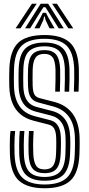

<svg xmlns="http://www.w3.org/2000/svg" viewBox="-20 -996 474 1025"><path d="M218 9Q126.4 9 81.4 -31.3Q36.5 -71.7 32.9 -171.1Q32.2 -188.4 32.2 -212.4Q32.1 -236.4 33 -259.5Q33.9 -282.5 36.1 -296.7H60.9Q59.2 -282.7 58.1 -262.8Q57.1 -242.9 57 -219.5Q57 -196.2 57.8 -171.9Q61.1 -84.6 99 -47.9Q136.8 -11.1 218 -11.1Q300.4 -11.1 338.1 -48.3Q375.8 -85.4 379 -172.1Q379.6 -188.2 380 -202.3Q380.3 -216.3 380.4 -230.9Q380.4 -245.5 379.8 -263.3Q377.3 -333 347.7 -373.1Q318.1 -413.2 264 -427.6L183 -449.5Q166.2 -454.1 154.5 -464.2Q142.8 -474.3 136.5 -492Q130.3 -509.7 129.5 -536.9Q128.8 -559.2 128.9 -580.9Q129 -602.7 129.7 -627.4Q131.5 -681.5 152 -705Q172.6 -728.5 217.8 -728.5Q259.9 -728.5 279.4 -705.2Q298.9 -681.9 301.1 -626.6Q301.9 -606.1 301.4 -572.2Q300.9 -538.2 299.7 -506.8H274.7Q275.9 -537.9 276.4 -572.6Q276.9 -607.3 276.3 -624.7Q274.5 -673.6 260 -691Q245.5 -708.4 217.8 -708.4Q184.5 -708.4 170.3 -688.9Q156.1 -669.3 154.4 -624.9Q153.8 -600 153.9 -577.6Q154.1 -555.2 154.4 -537.7Q155.1 -516.5 159 -503.2Q163 -490 170.5 -482.9Q178 -475.8 189.2 -472.8L269.8 -451.9Q333.5 -435.5 367.7 -388.9Q401.8 -342.3 404.8 -264.4Q405.3 -248.9 405.3 -234.1Q405.3 -219.2 405 -203.8Q404.6 -188.4 404 -171Q400 -74 356.4 -32.5Q312.9 9 218 9ZM218 -31.2Q150.2 -31.2 118 -63.2Q85.8 -95.2 82.8 -172.9Q82.1 -193.1 82.2 -216.7Q82.3 -240.2 83 -261.6Q83.8 -283.1 85.4 -296.7H110.2Q108.8 -282 107.9 -262.8Q107 -243.6 106.9 -220.8Q106.9 -198.1 107.7 -172.8Q110.2 -107.4 136 -79.4Q161.8 -51.3 218 -51.3Q274.8 -51.3 300.7 -79.6Q326.6 -107.9 329.1 -172.8Q329.9 -191.5 330.1 -205.5Q330.4 -219.5 330.4 -232.7Q330.5 -245.9 329.9 -261.3Q328.7 -296.3 319.5 -320.2Q310.3 -344.1 293.5 -358.5Q276.6 -373 252.4 -379.1L170.3 -400.3Q143.4 -407.3 123.4 -423.2Q103.5 -439.2 92.1 -466.8Q80.8 -494.4 79.5 -535.5Q79.1 -551.6 79 -567.1Q78.9 -582.6 79.1 -598Q79.3 -613.4 79.7 -628.5Q82.5 -705.4 115.3 -737.1Q148.2 -768.8 217.8 -768.8Q286.3 -768.8 317.2 -736.1Q348.2 -703.4 351 -627.9Q351.8 -607.5 351.3 -572.4Q350.8 -537.3 349.4 -506.8H324.6Q325.8 -535 326.4 -570Q327 -604.9 326.1 -628Q323.6 -692.8 298.4 -720.7Q273.2 -748.7 217.8 -748.7Q163 -748.7 135 -722.6Q107.1 -696.5 104.7 -628.2Q103.9 -602.4 103.9 -580.5Q103.9 -558.6 104.5 -536.1Q105.5 -502.5 114 -479.9Q122.5 -457.2 138.3 -443.8Q154.1 -430.4 176.6 -424.6L258.2 -403.5Q304 -391.8 328.4 -357.2Q352.7 -322.6 354.8 -262.3Q355.4 -247.5 355.5 -234.6Q355.5 -221.8 355.2 -207.4Q354.8 -193.1 354 -173.1Q351.2 -98.4 320.1 -64.8Q289.1 -31.2 218 -31.2ZM218 -71.5Q175.1 -71.5 154.9 -94.9Q134.8 -118.4 132.7 -174.8Q132.1 -196.4 132 -218.2Q132 -240 132.8 -260.1Q133.6 -280.1 134.7 -296.7H159.5Q158.3 -277.3 157.5 -258.3Q156.7 -239.3 156.8 -219Q156.8 -198.6 157.7 -175.4Q159.3 -133.8 172 -112.7Q184.6 -91.6 218 -91.6Q249.2 -91.6 263.5 -111.2Q277.7 -130.7 279.3 -176.4Q280.1 -195.6 280.3 -209.4Q280.5 -223.1 280.4 -234.8Q280.4 -246.6 280 -259.7Q279.3 -282.8 274.6 -297.3Q269.9 -311.8 261.4 -319.7Q252.9 -327.7 240.5 -330.7L157.9 -352Q117.4 -362.4 89.3 -385.9Q61.1 -409.4 46.1 -446.3Q31.1 -483.2 29.6 -533.8Q28.9 -560 29 -583.2Q29.2 -606.4 29.9 -630Q33.4 -725.1 76.7 -767.1Q120 -809 217.8 -809Q309.5 -809 353.3 -768.5Q397.1 -728 401 -629.8Q401.6 -609.7 401.2 -572.8Q400.7 -535.9 399.3 -506.8H374.4Q375.9 -538.8 376.3 -573.7Q376.7 -608.5 376 -628.9Q372.8 -715.4 335.6 -752.2Q298.4 -788.9 217.8 -788.9Q134 -788.9 96 -752.2Q58 -715.5 54.8 -629.3Q54 -601 54 -579.3Q54 -557.5 54.6 -534.6Q56 -490 68.8 -457.8Q81.6 -425.6 105.5 -405.4Q129.5 -385.1 164.1 -376.1L246.6 -354.8Q264.5 -350.4 277.1 -339.5Q289.7 -328.6 296.8 -309.4Q303.9 -290.2 304.9 -260.5Q305.5 -245.4 305.5 -233.3Q305.4 -221.1 305.2 -207.7Q304.9 -194.4 304.1 -175.2Q301.9 -119.6 282.1 -95.5Q262.4 -71.5 218 -71.5ZM63.3 -844.8 150.5 -976.1H175.9L89.4 -844.8ZM114 -844.8 197.2 -976.1H237L320.3 -844.8H293.3L242.4 -926.6L222.1 -957.7H212.1L191.8 -926.5L140.9 -844.8ZM163.8 -844.8 197 -904 208.8 -927.8H225.4L237.4 -904L271.2 -844.8H244.2L222.8 -890.1L218.9 -907.7H215.3L211.6 -890.1L190.8 -844.8ZM344.8 -844.8 258.4 -976.1H283.7L370.9 -844.8Z"/></svg>

Font: Big Shoulders Inline Display SC Thin
Style: Regular
Weight: 100
Designer: Patric King
Foundry: XO Type Co
Version: Version 2.002